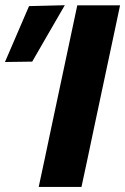

<svg xmlns="http://www.w3.org/2000/svg" viewBox="-82 -734 492 754"><path d="M70 0Q82.5 -57.5 93.8 -111Q105 -164.5 119.5 -233L170.5 -473Q185.5 -543.5 197.2 -598.8Q209 -654 221.5 -713H389.5Q377 -654 365.2 -598.2Q353.5 -542.5 338.5 -473L287.5 -233Q273 -164.5 261.8 -111Q250.5 -57.5 238 0ZM-62.5 -490.5Q-38.5 -546 -15 -600.8Q8.5 -655.5 32 -710L172.5 -713.5Q139.5 -656.5 107.5 -601.2Q75.5 -546 44.5 -492Z"/></svg>

Font: Commissioner
Style: Bold Italic
Weight: 700
Italic angle: -12°
Designer: Kostas Bartsokas
Foundry: Kostas Bartsokas
Version: Version 1.000; ttfautohint (v1.8.3)